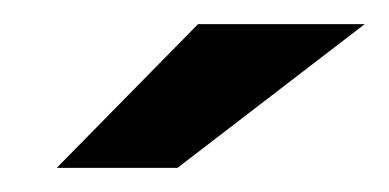

<svg xmlns="http://www.w3.org/2000/svg" viewBox="-20 -686 322 159"><path d="M144 -666H282L127 -547H27Z"/></svg>

Font: Decalotype
Style: Bold Italic
Weight: 700
Italic angle: -12°
Designer: Alfredo Marco Pradil
Foundry: Alfredo Marco Pradil
Version: Version 1.0